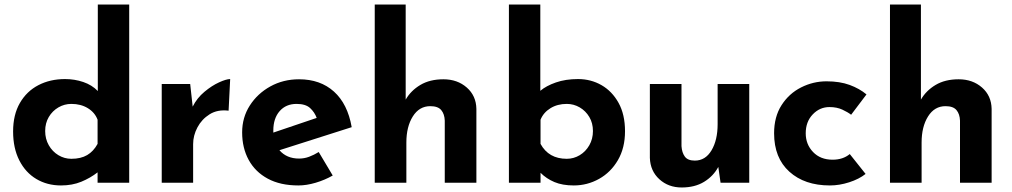

<svg xmlns="http://www.w3.org/2000/svg" viewBox="-20 -809 4482 850"><path d="M250 12Q189 12 141 -16.5Q93 -45 65.5 -99Q38 -153 38 -227Q38 -301 68 -353Q98 -405 150 -432Q202 -459 268 -459Q310 -459 348.5 -446Q387 -433 413 -406V-789H552V0H412V-46Q380 -21 340 -4.5Q300 12 250 12ZM296 -106Q338 -106 366 -122.5Q394 -139 412 -172V-279Q400 -311 369 -330Q338 -349 296 -349Q265 -349 238.5 -333.5Q212 -318 196 -291Q180 -264 180 -229Q180 -194 196 -166Q212 -138 238.5 -122Q265 -106 296 -106Z M822 -437 833 -337Q852 -375 885 -402.5Q918 -430 950 -444.5Q982 -459 999 -459L992 -319Q943 -325 908 -303Q873 -281 854 -245Q835 -209 835 -171V0H696V-437Z M1301 12Q1221 12 1165.5 -18Q1110 -48 1081 -101Q1052 -154 1052 -223Q1052 -289 1086 -342Q1120 -395 1177 -426.5Q1234 -458 1304 -458Q1398 -458 1458.5 -403.5Q1519 -349 1537 -246L1217 -144Q1249 -107 1304 -107Q1327 -107 1348.5 -115Q1370 -123 1391 -136L1453 -32Q1418 -12 1377.5 0Q1337 12 1301 12ZM1190 -222 1382 -287Q1373 -312 1353 -330.5Q1333 -349 1293 -349Q1246 -349 1218 -317Q1190 -285 1190 -231Q1190 -227 1190 -222Z M1639 0V-789H1776V-368Q1799 -408 1841 -433Q1883 -458 1943 -458Q2005 -458 2046.5 -421.5Q2088 -385 2089 -327V0H1949V-275Q1948 -304 1933.5 -321.5Q1919 -339 1885 -339Q1836 -339 1807.5 -293.5Q1779 -248 1779 -178V0Z M2520 12Q2470 12 2434.5 -3Q2399 -18 2373 -44V0H2233V-789H2372V-407Q2398 -429 2441 -444Q2484 -459 2539 -459Q2596 -459 2643 -432Q2690 -405 2718.5 -353.5Q2747 -302 2747 -228Q2747 -154 2715.5 -100Q2684 -46 2632 -17Q2580 12 2520 12ZM2489 -106Q2520 -106 2546.5 -122Q2573 -138 2589 -166Q2605 -194 2605 -229Q2605 -264 2589 -291Q2573 -318 2546.5 -333.5Q2520 -349 2489 -349Q2448 -349 2417 -330Q2386 -311 2373 -279V-172Q2409 -106 2489 -106Z M2998 21Q2939 21 2899 -15.5Q2859 -52 2857 -110V-437H2997V-162Q2999 -133 3012 -115.5Q3025 -98 3056 -98Q3103 -98 3130 -143.5Q3157 -189 3157 -259V-437H3297V0H3170L3160 -70Q3138 -29 3097 -4Q3056 21 2998 21Z M3812 -39Q3783 -16 3739.5 -2Q3696 12 3654 12Q3542 12 3474.5 -49Q3407 -110 3407 -219Q3407 -292 3440 -343.5Q3473 -395 3526.5 -422Q3580 -449 3639 -449Q3698 -449 3741.5 -433Q3785 -417 3816 -391L3748 -301Q3734 -312 3709.5 -323.5Q3685 -335 3652 -335Q3609 -335 3578 -302.5Q3547 -270 3547 -219Q3547 -170 3579.5 -136Q3612 -102 3666 -102Q3712 -102 3742 -127Z M3920 0V-789H4057V-368Q4080 -408 4122 -433Q4164 -458 4224 -458Q4286 -458 4327.5 -421.5Q4369 -385 4370 -327V0H4230V-275Q4229 -304 4214.5 -321.5Q4200 -339 4166 -339Q4117 -339 4088.5 -293.5Q4060 -248 4060 -178V0Z"/></svg>

Font: Reem Kufi Ink
Style: Bold
Weight: 700
Designer: Khaled Hosny
Version: Version 1.002